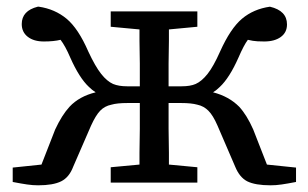

<svg xmlns="http://www.w3.org/2000/svg" viewBox="-20 -546 922 574"><path d="M18 -2V-36V-45L104 -54L145 -159Q165 -202 188 -227Q217 -258 266 -270Q255 -277 246 -286Q217 -313 190 -374Q175 -409 161 -427Q141 -422 111 -422Q81 -422 63 -436Q45 -450 45 -474Q45 -514 93 -526H96Q144 -519 179 -490Q214 -461 244 -392Q265 -347 282.5 -325Q300 -303 318 -295Q335 -288 360 -288H398V-356Q397 -399 397 -424Q397 -449 397 -458L311 -466V-476V-512H570V-466L485 -458Q485 -449 485 -424Q485 -399 484 -356V-288H523Q549 -288 565 -295Q583 -303 600.5 -325Q618 -347 638 -392Q669 -461 703.5 -490Q738 -519 787 -526Q838 -514 838 -473Q838 -449 819.5 -435.5Q801 -422 770 -422Q747 -422 736 -424Q724 -426 721 -427Q709 -411 693 -374Q666 -313 637 -286Q628 -277 617 -270Q664 -258 695 -227Q718 -202 737 -159L778 -54L865 -45V-2Q839 3 822 5.5Q805 8 789 8Q743 8 719 -4Q696 -16 683 -48L630 -171Q617 -201 603 -215Q589 -229 570 -233Q552 -238 522 -238H484V-161Q485 -114 485 -89Q485 -64 485 -54L570 -46V0H311V-46L397 -54Q397 -64 397 -89Q397 -114 398 -161V-238H361Q330 -238 313 -233Q293 -229 279.5 -215Q266 -201 252 -170L199 -48Q187 -16 163 -4Q139 8 94 8Q78 8 61 5.5Q44 3 18 -2Z"/></svg>

Font: Early Summer Mincho Screen
Style: Regular
Weight: 400
Designer: GuiWonder
Version: Version 1.002